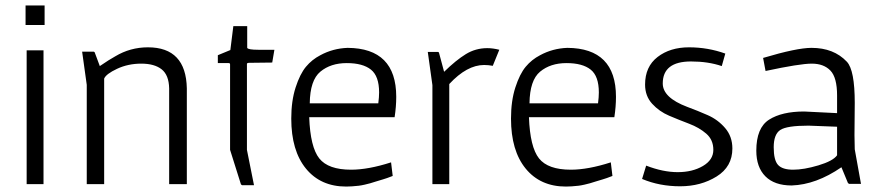

<svg xmlns="http://www.w3.org/2000/svg" viewBox="-20 -677 3241 706"><path d="M78 -492H140V0H78ZM74 -657H144V-585H74Z M667 0H602V-352Q601 -401 574.5 -422Q548 -443 499.5 -443Q451 -443 410.5 -424Q370 -405 363 -388V0H299V-365L282 -487H325L328 -485L347 -434Q382 -458 404 -470Q459 -503 524 -503Q664 -503 667 -352Z M826 -440Q826 -445 821 -445H781V-474L827 -493L838 -581H889V-501Q892 -494 930 -494H989L981 -447L897 -446Q888 -446 888 -442V-126L914 4H870L866 1L826 -126Z M1437 -321Q1437 -285 1431 -246H1117Q1121 -136 1154 -94.5Q1187 -53 1271 -53Q1334 -53 1418 -80L1424 -30Q1401 -21 1388.5 -17.5Q1376 -14 1362 -9.5Q1348 -5 1341 -3Q1334 -1 1321 2Q1308 5 1299 6Q1272 9 1253 9Q1159 9 1105 -57Q1051 -123 1051 -241Q1051 -306 1067 -355.5Q1083 -405 1105 -431.5Q1127 -458 1158 -474Q1204 -499 1258 -501Q1437 -500 1437 -321ZM1374 -337Q1374 -397 1344 -421Q1314 -445 1255 -445Q1196 -445 1158 -413.5Q1120 -382 1119 -297H1371Q1374 -320 1374 -337Z M1772 -500Q1792 -500 1816 -494L1792 -435Q1776 -438 1760 -438Q1697 -438 1632 -368V0H1570V-364L1553 -486H1591L1594 -484L1613 -413Q1657 -456 1693 -478Q1729 -500 1772 -500Z M2245 -321Q2245 -285 2239 -246H1925Q1929 -136 1962 -94.5Q1995 -53 2079 -53Q2142 -53 2226 -80L2232 -30Q2209 -21 2196.5 -17.5Q2184 -14 2170 -9.5Q2156 -5 2149 -3Q2142 -1 2129 2Q2116 5 2107 6Q2080 9 2061 9Q1967 9 1913 -57Q1859 -123 1859 -241Q1859 -306 1875 -355.5Q1891 -405 1913 -431.5Q1935 -458 1966 -474Q2012 -499 2066 -501Q2245 -500 2245 -321ZM2182 -337Q2182 -397 2152 -421Q2122 -445 2063 -445Q2004 -445 1966 -413.5Q1928 -382 1927 -297H2179Q2182 -320 2182 -337Z M2356 -68Q2418 -44 2472 -44Q2526 -44 2564.5 -66.5Q2603 -89 2603 -126Q2603 -163 2577 -185.5Q2551 -208 2514 -222Q2477 -236 2440.5 -251.5Q2404 -267 2378 -295.5Q2352 -324 2352 -366Q2352 -432 2398 -467.5Q2444 -503 2513.5 -503Q2583 -503 2647 -480L2634 -434Q2584 -451 2521 -451Q2417 -451 2417 -370Q2417 -318 2507 -284Q2545 -270 2582.5 -253.5Q2620 -237 2646.5 -206Q2673 -175 2673 -131Q2673 -64 2615 -28Q2557 8 2481 8Q2405 8 2341 -19Z M3123 -299 3122 -180Q3122 -152 3123 -128L3145 -6L3146 -1H3102L3098 -4L3074 -62Q2981 2 2891 5Q2828 5 2794.5 -28.5Q2761 -62 2761 -123Q2761 -207 2808 -237Q2855 -267 2937 -267Q2947 -267 3058 -261V-326Q3058 -392 3033.5 -417.5Q3009 -443 2965 -443Q2921 -443 2795 -416L2786 -464Q2910 -501 2964 -501Q3046 -501 3094 -450Q3123 -419 3123 -299ZM3058 -211 2953 -215Q2873 -215 2849 -199Q2825 -183 2825 -135.5Q2825 -88 2841 -70.5Q2857 -53 2896.5 -53Q2936 -53 2989.5 -69Q3043 -85 3058 -106Z"/></svg>

Font: Gafata
Style: Regular
Weight: 400
Designer: Lautaro Hourcade
Foundry: Lautaro Hourcade
Version: Version 4.002; ttfautohint (v0.94.20-1c74) -l 7 -r 28 -G 0 -